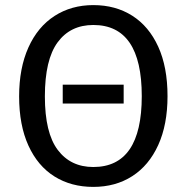

<svg xmlns="http://www.w3.org/2000/svg" viewBox="-20 -721 732 753"><path d="M637 -344Q637 -232 600.5 -152Q564 -72 498.5 -30Q433 12 346 12Q259 12 193.5 -29Q128 -70 91.5 -150Q55 -230 55 -343Q55 -454 91.5 -535Q128 -616 194 -658.5Q260 -701 346 -701Q433 -701 498.5 -659.5Q564 -618 600.5 -538Q637 -458 637 -344ZM156 -343Q156 -200 206.5 -133Q257 -66 346 -66Q536 -66 536 -344Q536 -623 346 -623Q256 -623 206 -555Q156 -487 156 -343ZM465 -315H226V-389H465Z"/></svg>

Font: Fira Sans
Style: Regular
Weight: 400
Designer: bBox Type GmbH & Carrois Corporate GbR & Edenspiekermann AG
Foundry: bBox Type GmbH & Carrois Corporate GbR & Edenspiekermann AG
Version: Version 4.301